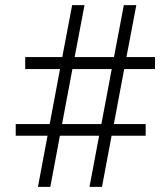

<svg xmlns="http://www.w3.org/2000/svg" viewBox="-20 -731 626 751"><path d="M367.7 -200.2H214.4L176.8 0H128.4L166 -200.2H41.5V-245.6H174.3L214.8 -460.9H78.6V-507.8H223.6L262.2 -710.9H310.5L272 -507.8H425.8L464.4 -710.9H513.2L474.6 -507.8H586.4V-460.9H465.8L425.3 -245.6H549.8V-200.2H416.5L378.9 0H330.1ZM222.7 -245.6H376.5L417 -460.9H263.2Z"/></svg>

Font: RobotoInd Light
Style: Regular
Weight: 300
Designer: Google
Version: Version 2.001151; 2014